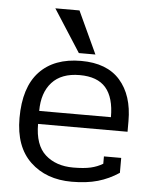

<svg xmlns="http://www.w3.org/2000/svg" viewBox="-52 -750 640 808"><g transform="rotate(5 268.0 -345.5)"><path d="M149 -706H251L334 -527H264ZM39 -233Q39 -363 101 -429Q163 -495 277 -495Q386 -495 441.5 -432Q497 -369 497 -260V-215H119Q119 -126 164 -85.5Q209 -45 282 -45Q327 -45 355.5 -51.5Q384 -58 407 -72V-103H480V-40Q438 -12 391 1.5Q344 15 281 15Q173 15 106 -48.5Q39 -112 39 -233ZM422 -270Q422 -353 386.5 -394Q351 -435 276 -435Q199 -435 159 -391Q119 -347 119 -270Z"/></g></svg>

Font: Pridi Light
Style: Regular
Weight: 300
Designer: Katatrad Team
Foundry: CadsonDemak
Version: Version 1.003